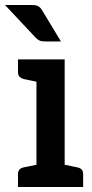

<svg xmlns="http://www.w3.org/2000/svg" viewBox="-45 -749 368 769"><path d="M101 0V-511H214V0ZM27 0V-52Q27 -64 33.5 -70.5Q40 -77 52 -79L115 -92L127 0ZM188 0 200 -92 263 -79Q275 -77 281.5 -70.5Q288 -64 288 -52V0ZM127 -511 115 -419 52 -432Q40 -435 33.5 -441.5Q27 -448 27 -460V-511ZM-25 -729H82Q101 -729 110 -723Q119 -717 126 -704L199 -583H135Q121 -583 113.5 -586.5Q106 -590 97 -599Z"/></svg>

Font: Aleo SemiBold
Style: Regular
Weight: 600
Designer: Alessio Laiso
Foundry: Alessio Laiso
Version: Version 2.001;gftools[0.9.29]